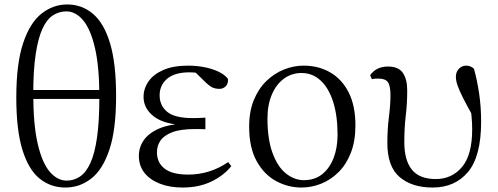

<svg xmlns="http://www.w3.org/2000/svg" viewBox="-20 -825 2232 860"><path d="M273 15Q207 15 157.5 -25Q108 -65 80.5 -153.5Q53 -242 53 -388Q53 -540 83.5 -631.5Q114 -723 166 -764Q218 -805 281 -805Q347 -805 396.5 -763Q446 -721 473 -631Q500 -541 500 -395Q500 -244 470 -154.5Q440 -65 388.5 -25Q337 15 273 15ZM279 -16Q311 -16 338 -34Q365 -52 384.5 -94Q404 -136 414.5 -208.5Q425 -281 425 -391Q425 -525 405.5 -609.5Q386 -694 352.5 -734Q319 -774 277 -774Q245 -774 217.5 -756.5Q190 -739 170.5 -697Q151 -655 140 -583.5Q129 -512 129 -405Q129 -266 149 -180.5Q169 -95 203 -55.5Q237 -16 279 -16ZM80 -382V-422H476V-382Z M798 15Q740 15 695.5 -2.5Q651 -20 626.5 -51.5Q602 -83 602 -127Q602 -165 624 -197Q646 -229 693.5 -249.5Q741 -270 819 -272V-263Q716 -267 669.5 -303Q623 -339 623 -391Q623 -428 645 -460Q667 -492 711.5 -511.5Q756 -531 823 -531Q859 -531 893.5 -524.5Q928 -518 956.5 -505Q985 -492 1001 -472Q1003 -451 991.5 -439Q980 -427 963 -427Q946 -427 933 -432.5Q920 -438 900 -457L843 -513L899 -511L908 -492Q882 -496 864.5 -498.5Q847 -501 828 -501Q763 -501 729 -472.5Q695 -444 695 -398Q695 -352 729 -324Q763 -296 844 -296Q856 -296 869 -296.5Q882 -297 900 -298V-246Q881 -247 871.5 -247Q862 -247 854 -247Q788 -247 751 -232.5Q714 -218 698.5 -195Q683 -172 683 -143Q683 -96 717.5 -69.5Q752 -43 823 -43Q873 -43 918 -57.5Q963 -72 1002 -99L1016 -81Q983 -39 927 -12Q871 15 798 15Z M1331 15Q1270 15 1216.5 -14Q1163 -43 1129.5 -103.5Q1096 -164 1096 -258Q1096 -326 1117 -377Q1138 -428 1173 -462Q1208 -496 1251.5 -513.5Q1295 -531 1340 -531Q1407 -531 1459.5 -500.5Q1512 -470 1542 -410.5Q1572 -351 1572 -263Q1572 -193 1551.5 -140.5Q1531 -88 1496 -53.5Q1461 -19 1418 -2Q1375 15 1331 15ZM1341 -18Q1390 -18 1423.5 -45Q1457 -72 1474.5 -118Q1492 -164 1492 -221Q1492 -306 1472.5 -368Q1453 -430 1416.5 -464Q1380 -498 1331 -498Q1286 -498 1251.5 -472.5Q1217 -447 1197.5 -401Q1178 -355 1178 -295Q1178 -201 1201 -139Q1224 -77 1261.5 -47.5Q1299 -18 1341 -18Z M1918 15Q1825 15 1770 -32Q1715 -79 1715 -184Q1715 -246 1722 -301Q1729 -356 1729 -398Q1729 -441 1717.5 -457Q1706 -473 1675 -473Q1667 -473 1659.5 -472.5Q1652 -472 1646 -470L1638 -488Q1651 -507 1671 -517Q1691 -527 1718 -527Q1765 -527 1784.5 -498.5Q1804 -470 1804 -420Q1804 -361 1797.5 -307Q1791 -253 1791 -188Q1791 -107 1825 -65Q1859 -23 1932 -23Q2004 -23 2049.5 -77Q2095 -131 2095 -246Q2095 -275 2092 -305Q2089 -335 2084 -370L2100 -367L2104 -294Q2073 -349 2055 -384.5Q2037 -420 2029.5 -442Q2022 -464 2022 -481Q2022 -503 2035.5 -517Q2049 -531 2068 -531Q2079 -531 2088 -527Q2097 -523 2103 -517Q2117 -467 2126 -407Q2135 -347 2135 -280Q2135 -125 2076.5 -55Q2018 15 1918 15Z"/></svg>

Font: Noto Serif TC
Style: Regular
Weight: 400
Designer: Ryoko NISHIZUKA  (kana & ideographs); Frank Grießhammer (Latin, Greek & Cyrillic); Wenlong ZHANG  (bopomofo); Sandoll Co
Foundry: Adobe
Version: Version 2.003-H1;hotconv 1.1.1;makeotfexe 2.6.0